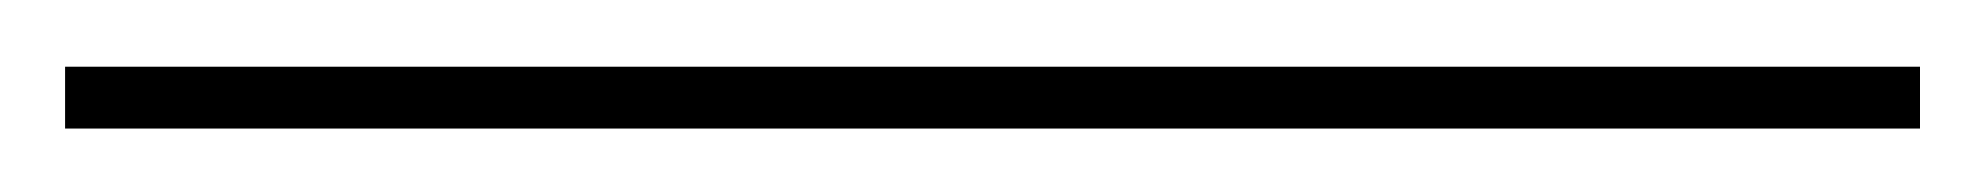

<svg xmlns="http://www.w3.org/2000/svg" viewBox="-25 120 610 59"><path d="M-5 140.5H565V159.5H-5Z"/></svg>

Font: Bodoni* 11pt Medium
Style: Italic
Weight: 500
Italic angle: -13°
Version: Version 2.3